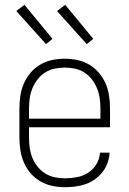

<svg xmlns="http://www.w3.org/2000/svg" viewBox="-20 -773 540 801"><path d="M251 8Q224 8 198 2.5Q172 -3 148.5 -16.5Q125 -30 107.5 -50.5Q90 -71 79.5 -95.5Q69 -120 65 -146.5Q61 -173 61 -200V-320Q61 -347 65 -373.5Q69 -400 79.5 -424.5Q90 -449 107.5 -469.5Q125 -490 148 -503.5Q171 -517 197 -522.5Q223 -528 250 -528Q277 -528 303 -522.5Q329 -517 352 -503.5Q375 -490 392.5 -469.5Q410 -449 420.5 -424.5Q431 -400 435 -373.5Q439 -347 439 -320V-242H101V-200Q101 -178 104 -156.5Q107 -135 115 -115Q123 -95 136.5 -78Q150 -61 168.5 -49.5Q187 -38 208.5 -33.5Q230 -29 251 -29Q276 -29 301.5 -34Q327 -39 348 -52.5Q369 -66 382.5 -88.5Q396 -111 397 -136H437Q436 -114 428.5 -93Q421 -72 407.5 -55Q394 -38 376 -25Q358 -12 337.5 -5Q317 2 295 5Q273 8 251 8ZM399 -278V-320Q399 -342 396 -363Q393 -384 385 -404Q377 -424 363.5 -441.5Q350 -459 332 -470.5Q314 -482 293 -486.5Q272 -491 250 -491Q228 -491 207 -486.5Q186 -482 168 -470.5Q150 -459 136.5 -441.5Q123 -424 115 -404Q107 -384 104 -363Q101 -342 101 -320V-278ZM342 -589 218 -727 252 -753 369 -611ZM172 -589 48 -727 82 -753 199 -611Z"/></svg>

Font: Zed Sans Extralight
Style: Regular
Weight: 200
Designer: Belleve Invis
Foundry: Belleve Invis
Version: Version 1.0.0; ttfautohint (v1.8.4)